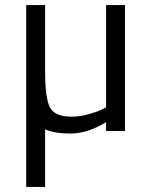

<svg xmlns="http://www.w3.org/2000/svg" viewBox="-20 -520 600 762"><path d="M401 -500H476V0H401V-35Q326 10 260.5 10Q195 10 159 -7V222H84V-500H159V-240Q159 -131 178 -94Q197 -57 264 -57Q297 -57 331 -66.5Q365 -76 383 -85L401 -94Z"/></svg>

Font: TitilliumWeb-Regular
Style: Regular
Weight: 400
Version: Version 1.001;PS 57.000;hotconv 1.0.70;makeotf.lib2.5.55311